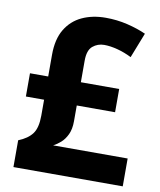

<svg xmlns="http://www.w3.org/2000/svg" viewBox="-85 -835 753 903"><g transform="rotate(10 291.0 -383.5)"><path d="M41 0V-128Q86 -146 107 -174.5Q128 -203 128 -261V-337H41V-448H128V-552Q128 -626 156.5 -673.5Q185 -721 234.5 -744Q284 -767 347 -767Q401 -767 451 -755Q501 -743 541 -725L494 -605Q460 -622 425.5 -631Q391 -640 362 -640Q331 -640 307.5 -620.5Q284 -601 284 -551V-448H467V-337H284V-262Q284 -224 272 -198.5Q260 -173 242.5 -157.5Q225 -142 207 -133H563V0Z"/></g></svg>

Font: Menbere
Style: Regular
Weight: 400
Designer: Aleme Tadesse
Foundry: Sorkin Type Co
Version: Version 1.000